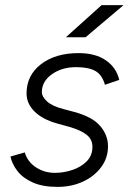

<svg xmlns="http://www.w3.org/2000/svg" viewBox="-20 -720 506 752"><path d="M205 12Q147 12 108 -5.5Q69 -23 48 -50.5Q27 -78 21 -107L77 -123Q88 -86 121 -64.5Q154 -43 195 -43Q230 -43 264 -54.5Q298 -66 320 -88.5Q342 -111 342 -145Q342 -174 319.5 -192Q297 -210 252 -223L205 -236Q147 -252 115.5 -283Q84 -314 84 -354Q84 -425 140.5 -468.5Q197 -512 288 -512Q354 -512 395 -483.5Q436 -455 447 -407L391 -388Q380 -427 353.5 -442Q327 -457 278 -457Q222 -457 183 -429Q144 -401 144 -360Q144 -341 164.5 -322.5Q185 -304 228 -293L269 -282Q341 -263 372 -227Q403 -191 403 -147Q403 -101 376 -65Q349 -29 304.5 -8.5Q260 12 205 12ZM238 -574 378 -700H464L315 -574Z"/></svg>

Font: Figtree Light
Style: Italic
Weight: 300
Italic angle: -9.5°
Foundry: Erik Kennedy
Version: Version 2.001; ttfautohint (v1.8.4.7-5d5b);gftools[0.9.27]